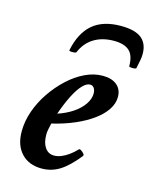

<svg xmlns="http://www.w3.org/2000/svg" viewBox="-101 -700 627 781"><g transform="rotate(15 213.0 -309.0)"><path d="M149 13Q95 13 63.5 -20.5Q32 -54 32 -112Q32 -155 47 -198Q62 -241 88.5 -280Q115 -319 148.5 -350Q182 -381 219 -398.5Q256 -416 293 -416Q331 -416 352.5 -398Q374 -380 374 -348Q374 -321 357 -295Q340 -269 308.5 -246Q277 -223 234 -204.5Q191 -186 140 -174Q136 -156 134 -146Q132 -136 132 -125Q132 -91 146 -71Q160 -51 184 -51Q198 -51 213.5 -57Q229 -63 245 -74.5Q261 -86 275 -101Q278 -105 285 -100.5Q292 -96 297 -90Q302 -84 299 -80Q259 -30 224.5 -8.5Q190 13 149 13ZM153 -219Q189 -231 216.5 -249.5Q244 -268 259.5 -291Q275 -314 275 -336Q275 -350 269 -359Q263 -368 252 -368Q237 -368 220 -350Q203 -332 186 -298.5Q169 -265 153 -219ZM134 -481Q149 -556 192.5 -593.5Q236 -631 312 -631Q371 -631 398.5 -609Q426 -587 426 -543Q426 -530 423 -515Q420 -500 416 -481Q416 -479 408.5 -478Q401 -477 393.5 -478Q386 -479 386 -481Q386 -527 364.5 -546Q343 -565 300 -565Q251 -565 216 -543.5Q181 -522 164 -481Q162 -477 147.5 -477Q133 -477 134 -481Z"/></g></svg>

Font: Junicode VF
Style: Italic
Weight: 400
Italic angle: -11°
Designer: Peter S. Baker
Version: Version 2.209